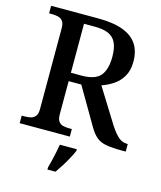

<svg xmlns="http://www.w3.org/2000/svg" viewBox="-134 -811 948 1128"><g transform="rotate(15 340.0 -246.5)"><path d="M35 0V-46H53Q73 -46 90 -50Q107 -54 118 -68Q129 -82 129 -110V-603Q129 -632 118 -646Q107 -660 89.5 -664Q72 -668 53 -668H35V-714H321Q413 -714 472 -692Q531 -670 559 -627.5Q587 -585 587 -522Q587 -468 565.5 -431.5Q544 -395 510.5 -373Q477 -351 441 -339L573 -127Q600 -86 623 -66Q646 -46 676 -46H680V0H659Q598 0 561.5 -6.5Q525 -13 501.5 -32.5Q478 -52 456 -90L326 -313H249V-110Q249 -82 259.5 -68Q270 -54 287 -50Q304 -46 325 -46H340V0ZM314 -364Q397 -364 428.5 -402.5Q460 -441 460 -517Q460 -570 445 -602Q430 -634 398 -648Q366 -662 312 -662H249V-364ZM263 208Q269 187 275 161.5Q281 136 286.5 110Q292 84 296 61H399V71Q390 92 375.5 119Q361 146 344 173Q327 200 312 221H263Z"/></g></svg>

Font: Noto Rashi Hebrew Medium
Style: Regular
Weight: 500
Version: Version 1.006